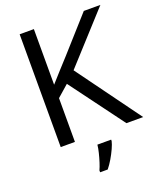

<svg xmlns="http://www.w3.org/2000/svg" viewBox="-167 -817 953 1142"><g transform="rotate(-20 309.5 -246.5)"><path d="M619 0H513L260 -341L187 -277V0H97V-714H187V-362Q217 -396 248 -430Q279 -464 310 -498L503 -714H608L325 -403ZM394 70Q390 88 377.5 115.5Q365 143 348.5 171Q332 199 314 221H266V209Q274 192 282.5 165.5Q291 139 298 110.5Q305 82 307 61H394Z"/></g></svg>

Font: Noto Sans Wancho
Style: Regular
Weight: 400
Designer: Monotype Design Team
Foundry: Monotype Imaging Inc.
Version: Version 2.001; ttfautohint (v1.8.4.7-5d5b)